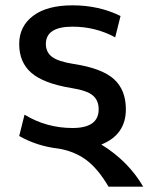

<svg xmlns="http://www.w3.org/2000/svg" viewBox="-20 -550 557 720"><path d="M252 -450Q152 -450 152 -385Q152 -354 175.5 -336.5Q199 -319 257 -310Q362 -294 407 -253.5Q452 -213 452 -140Q452 -45 360 -8Q461 54 517 150H387Q347 82 303 49.5Q259 17 198 7Q119 -2 52 -40L72 -120Q154 -70 252 -70Q350 -70 350 -140Q350 -174 327.5 -192.5Q305 -211 247 -220Q144 -237 98 -276.5Q52 -316 52 -385Q52 -451 104 -490.5Q156 -530 252 -530Q351 -530 432 -490L412 -410Q338 -450 252 -450Z"/></svg>

Font: Mplus 1p Medium
Style: Regular
Weight: 500
Version: Version 1.061